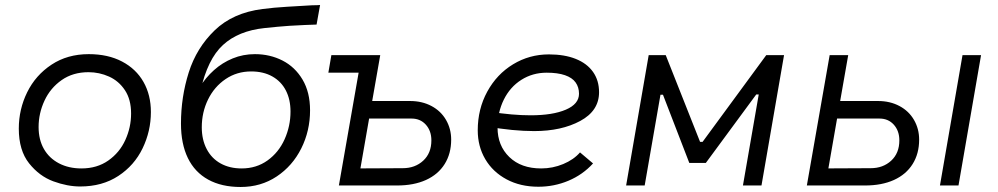

<svg xmlns="http://www.w3.org/2000/svg" viewBox="-20 -740 3980 766"><path d="M55 -227Q55 -304 88.5 -372Q122 -440 185.5 -482Q249 -524 334 -524Q411 -524 467 -494.5Q523 -465 552.5 -413Q582 -361 582 -293Q582 -217 549 -148.5Q516 -80 452 -38Q388 4 300 4Q249 4 193 -16.5Q137 -37 96 -88.5Q55 -140 55 -227ZM503 -287Q503 -343 478.5 -380Q454 -417 415 -434.5Q376 -452 333 -452Q271 -452 226 -420.5Q181 -389 157.5 -338.5Q134 -288 134 -233Q134 -183 155 -146Q176 -109 215 -88.5Q254 -68 305 -68Q367 -68 412 -99.5Q457 -131 480 -181.5Q503 -232 503 -287Z M702 -247Q702 -353 733 -451Q764 -549 836.5 -619Q909 -689 1027 -704Q1073 -710 1124.5 -713Q1176 -716 1226 -719Q1246 -719 1257 -720L1243 -642Q1204 -641 1134 -637Q1091 -634 1035 -628Q931 -617 869.5 -560.5Q808 -504 780 -378L776 -391Q800 -430 833.5 -460Q867 -490 908.5 -507Q950 -524 997 -524Q1057 -524 1107 -498.5Q1157 -473 1187 -422.5Q1217 -372 1217 -300Q1217 -218 1182 -148Q1147 -78 1084 -36Q1021 6 940 6Q864 6 810.5 -23.5Q757 -53 729.5 -109.5Q702 -166 702 -247ZM1139 -295Q1139 -343 1120.5 -379Q1102 -415 1066.5 -435Q1031 -455 982 -455Q925 -455 880 -424.5Q835 -394 810 -343Q785 -292 785 -232Q785 -183 804.5 -145.5Q824 -108 860 -88Q896 -68 944 -68Q1003 -68 1047.5 -100Q1092 -132 1115.5 -184.5Q1139 -237 1139 -295Z M1383 -68 1587 -69Q1636 -69 1668.5 -99Q1701 -129 1701 -180Q1701 -218 1679 -242.5Q1657 -267 1622 -267H1414L1427 -337H1616Q1664 -337 1701.5 -317Q1739 -297 1759.5 -261.5Q1780 -226 1780 -183Q1780 -127 1754 -85.5Q1728 -44 1679.5 -22Q1631 0 1564 0H1368ZM1423 -520H1497L1460 -309L1458 -298L1406 0H1332ZM1302 -520H1467L1411 -450H1290Z M1886 -220Q1886 -305 1924 -374.5Q1962 -444 2027 -483.5Q2092 -523 2170 -523Q2232 -523 2277 -505Q2322 -487 2346 -453Q2370 -419 2370 -372Q2370 -298 2295 -257.5Q2220 -217 2111 -217Q2028 -217 1925 -235L1936 -294Q2025 -280 2097 -280Q2185 -280 2237.5 -302.5Q2290 -325 2290 -366Q2290 -392 2276.5 -411Q2263 -430 2234 -440Q2205 -450 2161 -450Q2105 -450 2060 -421.5Q2015 -393 1990 -342.5Q1965 -292 1965 -231Q1965 -159 2012 -113.5Q2059 -68 2139 -68Q2185 -68 2227 -85.5Q2269 -103 2294 -132L2346 -88Q2305 -43 2248 -19Q2191 5 2128 5Q2056 5 2001 -24.5Q1946 -54 1916 -105Q1886 -156 1886 -220Z M2568 -520H2636L2773 -174H2783L3037 -520H3108L3018 0H2944L3007 -363H2997L2796 -90H2730L2625 -362H2615L2552 0H2478Z M3250 -68 3454 -69Q3503 -69 3535.5 -99Q3568 -129 3568 -180Q3568 -218 3546 -242.5Q3524 -267 3489 -267H3281L3294 -337H3483Q3531 -337 3568.5 -317Q3606 -297 3626.5 -261.5Q3647 -226 3647 -183Q3647 -127 3621 -85.5Q3595 -44 3546.5 -22Q3498 0 3431 0H3235ZM3290 -520H3364L3327 -309L3325 -298L3273 0H3199ZM3820 -520H3894L3804 0H3730Z"/></svg>

Font: Fixel Italic Variable 20240409 Display Thin
Style: Italic
Weight: 100
Italic angle: -10°
Designer: AlfaBravo + MacPaw
Foundry: Kyrylo Tkachov, Marchela Mozhyna, Serhii Makarenko, Maria Weinstein, Zakhar Kryvoshyya
Version: Version 1.211;Glyphs 3.2 (3225)